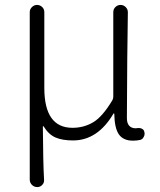

<svg xmlns="http://www.w3.org/2000/svg" viewBox="-20 -551 645 772"><path d="M129.9 201.2Q117.2 201.2 108.4 192.4Q99.6 183.6 99.6 170.9V-502Q99.6 -513.7 108.4 -522.5Q117.2 -531.2 128.9 -531.2Q140.6 -531.2 149.4 -522.9Q158.2 -514.6 158.2 -502V-197.3Q158.2 -37.1 271.5 -37.1Q317.4 -37.1 355 -59.6Q392.6 -82 432.6 -149.4Q435.5 -156.2 435.5 -163.1V-502Q435.5 -514.6 444.3 -522.9Q453.1 -531.2 464.8 -531.2Q476.6 -531.2 485.4 -522.5Q494.1 -513.7 494.1 -502Q493.2 -471.7 491.7 -314.5Q490.2 -157.2 490.2 -76.2Q490.2 -55.7 499.5 -45.4Q508.8 -35.2 525.4 -35.2Q530.3 -35.2 534.2 -36.1Q543.9 -37.1 551.8 -32.7Q559.6 -28.3 560.5 -19.5Q561.5 -16.6 561.5 -13.7Q561.5 -5.9 557.6 0Q552.7 9.8 543 11.7Q530.3 14.6 514.6 14.6Q475.6 14.6 458 -10.7Q440.4 -36.1 439.5 -93.8Q439.5 -94.7 438 -94.7Q436.5 -94.7 436.5 -94.7Q373 13.7 273.4 13.7Q231.4 13.7 203.6 2Q175.8 -9.8 155.3 -43Q155.3 -43.9 153.8 -43.5Q152.3 -43 152.3 -42Q153.3 106.4 157.2 171.9Q158.2 183.6 149.9 192.4Q141.6 201.2 129.9 201.2Z"/></svg>

Font: Gen Jyuu Gothic P Light
Style: Regular
Weight: 200
Designer: [Source Han Sans]
Ryoko NISHIZUKA  (kana & ideographs); Paul D. Hunt (Latin, Greek & Cyrillic); Wenlong ZHANG  (bopomofo
Version: Version 1.002.20150607